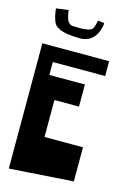

<svg xmlns="http://www.w3.org/2000/svg" viewBox="-135 -968 688 1036"><g transform="rotate(15 209.0 -450.0)"><path d="M45.9 -896 114.7 -904.8Q120.6 -851.6 135.7 -838.4Q146.5 -828.6 152.3 -827.6Q158.2 -826.7 193.8 -826.2Q250 -825.7 265.6 -841.3Q270 -845.7 274.2 -857.9Q278.3 -870.1 280.3 -880.4L282.7 -890.6L317.9 -886.7Q317.9 -880.9 316.9 -871.6Q315.9 -862.3 307.9 -840.1Q299.8 -817.9 285.6 -802.7Q271 -787.1 251.2 -779.8Q231.4 -772.5 212.2 -772.9Q192.9 -773.4 169.9 -774.9Q137.2 -777.3 116.7 -783.4Q96.2 -789.6 77.6 -802.7Q66.4 -810.5 58.6 -834Q50.8 -857.4 48.3 -877ZM23.9 -694.8H397V-611.8H104.5V-539.6H303.2V-416H166V-209.5H380.9V-19L23.9 4.9Z"/></g></svg>

Font: Some Time Later
Style: Regular
Weight: 400
Version: Version 003.300